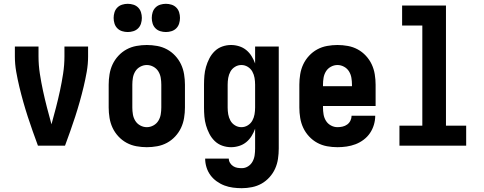

<svg xmlns="http://www.w3.org/2000/svg" viewBox="-20 -764 2540 1007"><path d="M179 0Q165 -38 151.5 -76Q138 -114 125.5 -152.5Q113 -191 102 -230Q91 -269 81.5 -308.5Q72 -348 65 -388Q58 -428 58 -468V-520H182V-468Q182 -423 189 -377.5Q196 -332 205.5 -288Q215 -244 226.5 -199.5Q238 -155 250 -112Q262 -155 273.5 -199.5Q285 -244 294.5 -288Q304 -332 311 -377.5Q318 -423 318 -468V-520H442V-468Q442 -428 435 -388Q428 -348 418.5 -308.5Q409 -269 398 -230Q387 -191 374.5 -152.5Q362 -114 348.5 -76Q335 -38 321 0Z M750 8Q723 8 695.5 3Q668 -2 644 -15Q620 -28 601 -48.5Q582 -69 570.5 -93.5Q559 -118 554.5 -145.5Q550 -173 550 -200V-320Q550 -347 554.5 -374.5Q559 -402 570.5 -426.5Q582 -451 601 -471.5Q620 -492 644 -505Q668 -518 695.5 -523Q723 -528 750 -528Q777 -528 804.5 -523Q832 -518 856 -505Q880 -492 899 -471.5Q918 -451 929.5 -426.5Q941 -402 945.5 -374.5Q950 -347 950 -320V-200Q950 -173 945.5 -145.5Q941 -118 929.5 -93.5Q918 -69 899 -48.5Q880 -28 856 -15Q832 -2 804.5 3Q777 8 750 8ZM750 -97Q768 -97 784.5 -106Q801 -115 810.5 -130.5Q820 -146 823 -164Q826 -182 826 -200V-320Q826 -338 823 -356Q820 -374 810.5 -389.5Q801 -405 784.5 -414Q768 -423 750 -423Q732 -423 715.5 -414Q699 -405 689.5 -389.5Q680 -374 677 -356Q674 -338 674 -320V-200Q674 -182 677 -164Q680 -146 689.5 -130.5Q699 -115 715.5 -106Q732 -97 750 -97ZM850 -596Q835 -596 820.5 -600.5Q806 -605 795.5 -615.5Q785 -626 780.5 -640.5Q776 -655 776 -670Q776 -685 780.5 -699.5Q785 -714 795.5 -724.5Q806 -735 820.5 -739.5Q835 -744 850 -744Q865 -744 879.5 -739.5Q894 -735 904.5 -724.5Q915 -714 919.5 -699.5Q924 -685 924 -670Q924 -655 919.5 -640.5Q915 -626 904.5 -615.5Q894 -605 879.5 -600.5Q865 -596 850 -596ZM650 -596Q635 -596 620.5 -600.5Q606 -605 595.5 -615.5Q585 -626 580.5 -640.5Q576 -655 576 -670Q576 -685 580.5 -699.5Q585 -714 595.5 -724.5Q606 -735 620.5 -739.5Q635 -744 650 -744Q665 -744 679.5 -739.5Q694 -735 704.5 -724.5Q715 -714 719.5 -699.5Q724 -685 724 -670Q724 -655 719.5 -640.5Q715 -626 704.5 -615.5Q694 -605 679.5 -600.5Q665 -596 650 -596Z M1248 223Q1225 223 1202 220Q1179 217 1157.5 209Q1136 201 1116.5 187Q1097 173 1083.5 154.5Q1070 136 1063 113.5Q1056 91 1056 68H1180Q1180 80 1186.5 90.5Q1193 101 1203 107.5Q1213 114 1224.5 116Q1236 118 1248 118Q1266 118 1281 108.5Q1296 99 1304.5 83.5Q1313 68 1315.5 50.5Q1318 33 1318 15V-89Q1311 -69 1299.5 -50.5Q1288 -32 1271.5 -18.5Q1255 -5 1234 1.5Q1213 8 1192 8Q1168 8 1145.5 0Q1123 -8 1106 -24.5Q1089 -41 1078 -62.5Q1067 -84 1060.5 -106.5Q1054 -129 1052 -152.5Q1050 -176 1050 -200V-320Q1050 -344 1052 -367.5Q1054 -391 1060.5 -413.5Q1067 -436 1078 -457.5Q1089 -479 1106 -495.5Q1123 -512 1145.5 -520Q1168 -528 1192 -528Q1213 -528 1234 -521.5Q1255 -515 1271.5 -501.5Q1288 -488 1299.5 -469.5Q1311 -451 1318 -431V-520H1442V15Q1442 42 1438 69Q1434 96 1423 120.5Q1412 145 1393.5 165.5Q1375 186 1352 199Q1329 212 1302 217.5Q1275 223 1248 223ZM1246 -97Q1264 -97 1279.5 -106.5Q1295 -116 1303.5 -131.5Q1312 -147 1315 -164.5Q1318 -182 1318 -200V-320Q1318 -338 1315 -355.5Q1312 -373 1303.5 -388.5Q1295 -404 1279.5 -413.5Q1264 -423 1246 -423Q1228 -423 1212.5 -413.5Q1197 -404 1188.5 -388.5Q1180 -373 1177 -355.5Q1174 -338 1174 -320V-200Q1174 -182 1177 -164.5Q1180 -147 1188.5 -131.5Q1197 -116 1212.5 -106.5Q1228 -97 1246 -97Z M1750 8Q1722 8 1695 3Q1668 -2 1644 -15Q1620 -28 1601 -48.5Q1582 -69 1570.5 -93.5Q1559 -118 1554.5 -145.5Q1550 -173 1550 -200V-320Q1550 -347 1554.5 -374.5Q1559 -402 1570.5 -426.5Q1582 -451 1601 -471.5Q1620 -492 1644 -505Q1668 -518 1695.5 -523Q1723 -528 1750 -528Q1777 -528 1804.5 -523Q1832 -518 1856 -505Q1880 -492 1899 -471.5Q1918 -451 1929.5 -426.5Q1941 -402 1945.5 -374.5Q1950 -347 1950 -320V-208H1674V-200Q1674 -182 1677 -164Q1680 -146 1689.5 -130.5Q1699 -115 1715.5 -106Q1732 -97 1750 -97Q1763 -97 1776.5 -100Q1790 -103 1801 -111Q1812 -119 1818 -131.5Q1824 -144 1824 -157H1948Q1948 -133 1941 -109.5Q1934 -86 1920.5 -66Q1907 -46 1887 -31Q1867 -16 1844.5 -7.5Q1822 1 1798 4.5Q1774 8 1750 8ZM1674 -312H1826V-320Q1826 -338 1823 -356Q1820 -374 1810.5 -389.5Q1801 -405 1784.5 -414Q1768 -423 1750 -423Q1732 -423 1715.5 -414Q1699 -405 1689.5 -389.5Q1680 -374 1677 -356Q1674 -338 1674 -320Z M2075 0V-105H2195V-630H2089V-735H2319V-105H2425V0Z"/></svg>

Font: Iosevka Term Curly Extrabold
Style: Regular
Weight: 800
Designer: Belleve Invis
Foundry: Belleve Invis
Version: Version 32.3.0